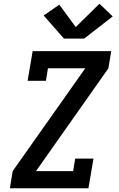

<svg xmlns="http://www.w3.org/2000/svg" viewBox="-20 -1009 640 1029"><path d="M33 0 48 -92 437 -643H237L226 -576H128L155 -735H576L561 -643L173 -92H372L383 -159H481L454 0ZM323 -802 214 -926 298 -984 386 -864 513 -989 584 -921 431 -802Z"/></svg>

Font: Iosevka Etoile SmBdObl
Style: Regular
Weight: 600
Italic angle: -9°
Designer: Belleve Invis
Foundry: Belleve Invis
Version: Version 15.5.2; ttfautohint (v1.8.4)